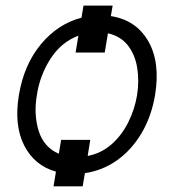

<svg xmlns="http://www.w3.org/2000/svg" viewBox="-20 -607 677 683"><path d="M380.7 -587 374.3 -549.7Q463.4 -536.2 507.1 -461.1Q550.8 -386 531.6 -268.8Q518.5 -191.8 483.1 -132.5Q447.8 -73.2 396 -36.6Q344.1 0 282 8.9L274.1 55.8H170.5L179 3.6Q102.3 -18.1 65.9 -89.8Q29.5 -161.6 47.2 -268.8Q65.3 -377.1 125.7 -449.8Q186.1 -522.4 269.9 -544L277 -587ZM301.1 -109.4 291.9 -52.2Q340.9 -61.8 377.3 -94.1Q413.7 -126.4 436.4 -172.2Q459.2 -218 467.7 -268.8Q475.5 -319.6 468 -365.9Q460.6 -412.3 435.2 -445.1Q409.8 -478 364 -488.6L352.6 -420.1H248.9L258.9 -480.1Q197.1 -456.7 159.3 -397.4Q121.4 -338.1 111.2 -268.8Q99.4 -200.3 117.5 -141.7Q135.7 -83.1 189.3 -60L197.4 -109.4Z"/></svg>

Font: Inter Light  BETA
Style: Italic
Weight: 300
Italic angle: 9.39999°
Designer: Rasmus Andersson
Foundry: rsms
Version: Version 3.011;git-f93a4a705